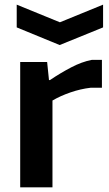

<svg xmlns="http://www.w3.org/2000/svg" viewBox="-20 -807 470 827"><path d="M52 -787 238 -711 424 -787V-689L237 -613L52 -689ZM67 -540H183L191 -462H195Q241 -493 287 -517Q333 -541 375 -549H419V-429H370Q327 -424 283.5 -409Q240 -394 206 -374V0H67Z"/></svg>

Font: Encode Sans Normal
Style: SemiBold
Weight: 600
Designer: Pablo Impallari, Andres Torresi
Foundry: Pablo Impallari, Andres Torresi
Version: Version 1.000; ttfautohint (v1.00) -l 8 -r 50 -G 200 -x 14 -